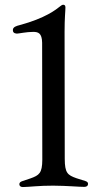

<svg xmlns="http://www.w3.org/2000/svg" viewBox="-20 -761 399 787"><path d="M73.5 5.7C95.5 5.7 142.8 -0.4 197.8 0C256.4 0.4 302.9 5 325.3 5C335.6 5 340.9 0.4 340.9 -7.1C340.9 -13.1 337.4 -16.7 329.2 -19.2C319.2 -22.7 307.9 -25.9 293.3 -30.5C257.1 -43.3 245.7 -51.8 245.4 -109.4L244.7 -630.7C244.7 -690 248.2 -714.8 248.2 -731.2C248.2 -740.1 242.9 -741.5 239 -741.5C235.1 -741.5 231.2 -739 226.9 -735.4C209.5 -721.6 166.9 -686.8 60.4 -658C47.6 -654.8 32.7 -650.6 32.7 -637.8C32.7 -630 36.6 -623.9 49 -623.2C56.5 -623.2 88.4 -630.3 115.8 -630.3C136.4 -630.3 152 -625.7 152.7 -585.9L153.4 -106.2C153.1 -51.1 140.6 -42.6 105.1 -29.8C93.4 -25.6 82.7 -22.4 73.2 -19.2C63.9 -16 59.3 -12.8 59.3 -5.7C59.3 1.1 64.6 5.7 73.5 5.7Z"/></svg>

Font: Margiela Serif Text
Style: Regular
Weight: 400
Designer: Andreas Faust, Stefan Endress
Version: Version 1.002;FEAKit 1.0